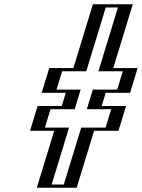

<svg xmlns="http://www.w3.org/2000/svg" viewBox="-20 -880 665 900"><path d="M313.5 -445H200.3L235.8 -561H349L440.4 -860H577.4L486 -561H600.3L564.8 -445H450.5L431.6 -383H545.8L510.4 -267H396.1L314.5 0H177.5L259.1 -267H145.9L181.3 -383H294.6ZM333.1 -460H219.9L246.2 -546H359.4L450.8 -845H557.8L466.4 -546H580.7L554.4 -460H440.1L412 -368H526.3L500 -282H385.7L304.1 -15H197.1L278.7 -282H165.5L191.8 -368H305ZM333.1 -460 305 -368H191.8L165.5 -282H278.7L197.1 -15H304.1L385.7 -282H500L526.3 -368H412L440.1 -460H554.4L580.7 -546H466.4L557.8 -845H450.8L359.4 -546H246.2L219.9 -460ZM313.5 -445 294.6 -383H181.3L145.9 -267H259.1L177.5 0H314.5L396.1 -267H510.4L545.8 -383H431.6L450.5 -445H564.8L600.3 -561H486L577.4 -860H440.4L349 -561H235.8L200.3 -445ZM358.1 -460H244.9L271.2 -546H384.4L475.8 -845H532.8L441.4 -546H555.7L529.4 -460H415.1L387 -368H501.3L475 -282H360.7L279.1 -15H222.1L303.7 -282H190.5L216.8 -368H330ZM288.5 -445 269.6 -383H156.3L120.9 -267H234.1L152.5 0H339.5L421.1 -267H535.4L570.8 -383H456.6L475.5 -445H589.8L625.3 -561H511L602.4 -860H415.4L324 -561H210.8L175.3 -445Z"/></svg>

Font: Hussar Outliner
Style: Obl
Weight: 700
Foundry: Cannot Into Space Fonts
Version: Version 0.92